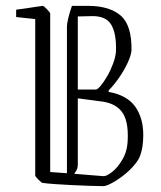

<svg xmlns="http://www.w3.org/2000/svg" viewBox="-20 -625 548 654"><path d="M35 -567V-592Q44 -593 64.5 -596Q85 -599 104 -602Q123 -605 126 -605Q129 -605 140 -593.5Q151 -582 151 -579V-39L208 -35V-535Q208 -544 212.5 -563Q217 -582 225 -605H280Q352 -605 390.5 -572.5Q429 -540 428 -454Q427 -438 415.5 -412.5Q404 -387 386 -361Q368 -335 350 -317V-312Q412 -301 440 -262.5Q468 -224 468 -165Q468 -143 465 -124.5Q462 -106 455 -89Q448 -74 432 -56.5Q416 -39 396 -24Q376 -9 358.5 0Q341 9 332 9Q315 9 286 8Q257 7 225 5.5Q193 4 166 2Q139 0 125 -2Q122 -2 111 -13Q100 -24 100 -27V-560ZM289 -570 245 -569V-320H307Q312 -320 323 -333Q334 -346 345.5 -366Q357 -386 365.5 -409Q374 -432 375 -451Q377 -511 358.5 -541.5Q340 -572 289 -570ZM332 -25Q342 -24 361.5 -39Q381 -54 397.5 -82.5Q414 -111 415 -149Q418 -215 394.5 -245Q371 -275 321 -280L245 -290V-66Q245 -58 243.5 -52Q242 -46 233 -33Z"/></svg>

Font: Grenze Gotisch ExtraLight
Style: Regular
Weight: 200
Designer: Renata Polastri
Foundry: Omnibus-Type
Version: Version 1.001